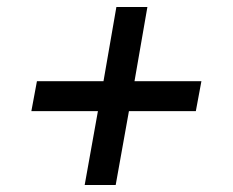

<svg xmlns="http://www.w3.org/2000/svg" viewBox="-20 -531 670 551"><path d="M223 0 261 -212H70L86 -298H277L314 -511H403L366 -298H558L542 -212H350L312 0Z"/></svg>

Font: Archivo SemiBold Medium
Style: Italic
Weight: 500
Italic angle: -10°
Version: Version 2.001